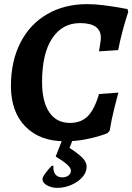

<svg xmlns="http://www.w3.org/2000/svg" viewBox="-20 -673 642 931"><path d="M33 -256Q33 -375 78.5 -465Q124 -555 208 -604Q292 -653 403 -653Q439 -653 482.5 -647.5Q526 -642 557.5 -636.5Q589 -631 598 -629L602 -616Q600 -609 592 -584Q584 -559 573 -517.5Q562 -476 553 -430L460 -424Q461 -432 465 -455Q469 -478 469 -490Q469 -561 368 -561Q282 -561 233 -487Q184 -413 184 -276Q184 -180 219 -128.5Q254 -77 319 -77Q373 -77 405.5 -109.5Q438 -142 460 -217L554 -224Q549 -207 534.5 -149Q520 -91 512 -40L502 -28Q502 -27 471 -16.5Q440 -6 393.5 3Q347 12 294 12Q173 12 103 -59.5Q33 -131 33 -256ZM346 -29 317 44Q354 68 377 89.5Q400 111 400 136Q400 163 379 186.5Q358 210 325 224Q292 238 257 238Q231 238 208.5 226Q186 214 186 196Q186 186 200 167Q214 148 231 131H239Q237 158 248.5 172.5Q260 187 282 187Q300 187 312 178Q324 169 324 154Q324 130 250 86L295 -29Z"/></svg>

Font: Alegreya SC
Style: Bold Italic
Weight: 700
Italic angle: -7°
Designer: Juan Pablo del Peral
Foundry: Huerta Tipografica
Version: Version 2.007; ttfautohint (v1.6)